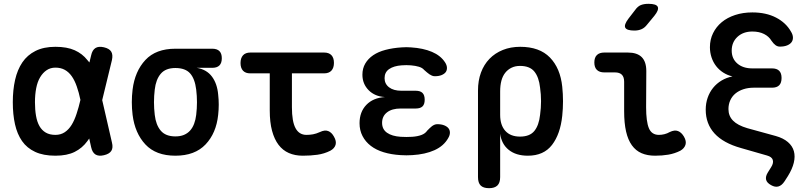

<svg xmlns="http://www.w3.org/2000/svg" viewBox="-20 -805 4240 1005"><path d="M566 -59Q573 -31 562.5 -15Q552 1 524 7.5Q496 14 479.5 3.5Q463 -7 457 -35L447 -80L437 -66Q411 -30 371 -10Q331 10 270 10Q207 10 164 -10Q121 -30 95.5 -66.5Q70 -103 58.5 -154.5Q47 -206 47 -270Q47 -334 59 -387Q71 -440 97 -478.5Q123 -517 166 -538.5Q209 -560 270 -560Q331 -560 371 -542Q411 -524 437 -491Q443 -485 448 -478L457 -515Q463 -543 479.5 -553.5Q496 -564 524 -557.5Q552 -551 562 -535Q572 -519 566 -491L515 -281ZM401 -282Q393 -321 382 -352Q371 -384 355.5 -406Q340 -428 319 -439.5Q298 -451 270 -451Q244 -451 224 -437.5Q204 -424 190 -400.5Q176 -377 169.5 -343.5Q163 -310 163 -270Q163 -231 168.5 -199Q174 -167 186.5 -145Q199 -123 219.5 -111Q240 -99 270 -99Q298 -99 319 -113Q340 -127 355 -151.5Q370 -176 381 -210Q392 -243 401 -282Z M1091 -450H1010Q1062 -441 1089.5 -404Q1117 -367 1122 -310Q1125 -284 1125 -257.5Q1125 -231 1122 -204Q1112 -108 1056 -49Q1000 10 898 10Q796 10 741 -49Q686 -108 674 -204Q670 -237 670 -270Q670 -303 674 -336Q686 -432 741 -491Q796 -550 898 -550H1091Q1116 -550 1128.5 -537.5Q1141 -525 1141 -500Q1141 -475 1128.5 -462.5Q1116 -450 1091 -450ZM898 -91Q924 -91 943 -99Q962 -107 975 -121.5Q988 -136 996 -157Q1004 -178 1007 -204Q1011 -237 1011 -270Q1011 -303 1007 -336Q1000 -393 975 -421Q950 -449 898 -449Q847 -449 821.5 -419Q796 -389 790 -336Q786 -303 786 -270Q786 -237 790 -204Q796 -151 821.5 -121Q847 -91 898 -91Z M1676 -530Q1702 -530 1715 -516Q1728 -502 1728 -476Q1728 -450 1715 -435.5Q1702 -421 1676 -421H1508V-244Q1508 -169 1527 -134Q1546 -99 1584 -99Q1602 -99 1618.5 -102Q1635 -105 1655 -114Q1680 -126 1698 -119Q1716 -112 1728 -90Q1742 -66 1736.5 -47Q1731 -28 1709 -16Q1677 0 1641.5 5Q1606 10 1565 10Q1524 10 1492 -4Q1460 -18 1438 -47Q1416 -76 1404 -120.5Q1392 -165 1392 -227V-421H1290Q1265 -421 1252 -435Q1239 -449 1239 -475Q1239 -501 1252 -515.5Q1265 -530 1291 -530Z M2310 -478Q2319 -464 2319.5 -450.5Q2320 -437 2313 -427.5Q2306 -418 2291.5 -412Q2277 -406 2256 -406Q2248 -406 2241 -409Q2234 -412 2228 -416Q2222 -420 2215 -426Q2208 -432 2200 -439Q2191 -450 2173 -455.5Q2155 -461 2131 -463Q2119 -464 2107 -464Q2095 -464 2082 -463Q2041 -460 2017 -443.5Q1993 -427 1993 -396Q1993 -366 2016.5 -348Q2040 -330 2081 -330H2156Q2180 -330 2191.5 -318.5Q2203 -307 2203 -283Q2203 -259 2191.5 -248Q2180 -237 2156 -237H2077Q2032 -237 2006 -217Q1980 -197 1980 -162Q1980 -128 2006 -110Q2032 -92 2077 -89Q2092 -88 2107.5 -88Q2123 -88 2138 -89Q2166 -91 2186 -98.5Q2206 -106 2216 -121L2229 -134Q2235 -140 2241 -144.5Q2247 -149 2254 -152Q2261 -155 2269 -155Q2290 -155 2305 -149Q2320 -143 2327.5 -133.5Q2335 -124 2335 -110.5Q2335 -97 2326 -82Q2303 -41 2254.5 -19Q2206 3 2138 7Q2123 8 2107.5 8Q2092 8 2077 7Q2028 4 1988.5 -8Q1949 -20 1921 -41.5Q1893 -63 1877.5 -93Q1862 -123 1862 -160Q1862 -219 1897.5 -256Q1933 -293 1995 -297Q1942 -300 1909.5 -333Q1877 -366 1877 -414Q1877 -447 1892 -472.5Q1907 -498 1933.5 -516Q1960 -534 1998 -544Q2036 -554 2082 -557Q2095 -558 2107 -558Q2119 -558 2131 -557Q2195 -553 2241 -533.5Q2287 -514 2310 -478Z M2540 180Q2510 180 2496 166Q2482 152 2482 122V-331Q2482 -383 2497.5 -425Q2513 -467 2542 -497Q2571 -527 2612 -543.5Q2653 -560 2703 -560Q2804 -560 2858.5 -504Q2913 -448 2923 -351Q2927 -313 2927 -275Q2927 -237 2923 -199Q2913 -103 2869.5 -46.5Q2826 10 2743 10Q2681 10 2643 -20.5Q2605 -51 2598 -105V122Q2598 152 2583.5 166Q2569 180 2540 180ZM2702 -90Q2753 -90 2777 -119.5Q2801 -149 2807 -204Q2812 -240 2812 -275.5Q2812 -311 2807 -346Q2801 -401 2777 -430.5Q2753 -460 2702 -460Q2677 -460 2657.5 -450.5Q2638 -441 2624.5 -424Q2611 -407 2604.5 -382.5Q2598 -358 2598 -326V-204Q2598 -150 2625 -120Q2652 -90 2702 -90Z M3362 -244Q3362 -169 3376.5 -134Q3391 -99 3429 -99Q3443 -99 3457.5 -102.5Q3472 -106 3486 -114Q3511 -126 3529 -119Q3547 -112 3560 -90Q3574 -66 3568 -47Q3562 -28 3541 -16Q3511 -1 3478.5 4.5Q3446 10 3409 10Q3369 10 3338.5 -3Q3308 -16 3287.5 -44.5Q3267 -73 3257 -117Q3247 -161 3247 -223V-377Q3247 -402 3235 -414Q3223 -426 3199 -426H3143Q3118 -426 3104.5 -439Q3091 -452 3091 -478Q3091 -504 3104.5 -517Q3118 -530 3143 -530H3266Q3315 -530 3339 -506Q3363 -482 3363 -433ZM3367 -676Q3354 -659 3337.5 -652Q3321 -645 3301 -645Q3261 -645 3253 -660Q3245 -675 3270 -708L3304 -752Q3318 -772 3334.5 -778.5Q3351 -785 3374 -785Q3416 -785 3423 -769Q3430 -753 3405 -722Z M4018 -592Q4005 -614 3979.5 -627Q3954 -640 3918 -640Q3870 -640 3840 -612Q3810 -584 3810 -540Q3810 -498 3839.5 -472.5Q3869 -447 3918 -447H4021Q4046 -447 4058.5 -434.5Q4071 -422 4071 -397Q4071 -371 4058.5 -358.5Q4046 -346 4021 -346H3925Q3896 -346 3871.5 -338Q3847 -330 3829.5 -315.5Q3812 -301 3802.5 -280Q3793 -259 3793 -234Q3793 -198 3817 -173.5Q3841 -149 3892 -134L4041 -93Q4080 -82 4104 -61.5Q4128 -41 4135.5 -13.5Q4143 14 4135 47Q4127 80 4104 117L4086 145Q4072 166 4054.5 171Q4037 176 4016 164Q3994 152 3990 135.5Q3986 119 3999 98L4017 69Q4030 48 4025 32Q4020 16 3995 9L3859 -30Q3766 -56 3720 -106.5Q3674 -157 3674 -231Q3674 -264 3684 -293Q3694 -322 3712.5 -345Q3731 -368 3757 -383.5Q3783 -399 3814 -405Q3788 -411 3766 -425Q3744 -439 3728.5 -459Q3713 -479 3704.5 -504.5Q3696 -530 3696 -558Q3696 -598 3712.5 -631.5Q3729 -665 3758 -689Q3787 -713 3828 -726.5Q3869 -740 3918 -740Q3990 -740 4042 -713Q4094 -686 4120 -640Q4130 -624 4130.5 -609.5Q4131 -595 4123.5 -584.5Q4116 -574 4100.5 -567.5Q4085 -561 4062 -561Q4050 -561 4039.5 -568.5Q4029 -576 4018 -592Z"/></svg>

Font: Maple Mono SemiBold
Style: Regular
Weight: 600
Monospace: yes
Designer: subframe7536
Version: Version 7.000